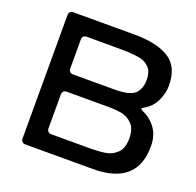

<svg xmlns="http://www.w3.org/2000/svg" viewBox="-128 -867 1020 1001"><g transform="rotate(20 382.0 -366.5)"><path d="M618 -382Q618 -379 629 -373Q675 -353 703.5 -313Q732 -273 732 -214Q732 0 488 0H113Q102 0 95.5 -6.5Q89 -13 89 -24V-709Q89 -720 95.5 -726.5Q102 -733 113 -733H451Q577 -733 644.5 -690.5Q712 -648 712 -543Q712 -501 691.5 -458Q671 -415 629 -392Q618 -386 618 -382ZM224 -637Q198 -637 198 -613V-452Q198 -441 204.5 -434.5Q211 -428 222 -428H451Q538 -428 565.5 -456Q593 -484 593 -532Q593 -576 572 -598.5Q551 -621 522 -627.5Q493 -634 451 -636Q431 -637 224 -637ZM222 -96H433Q486 -96 522.5 -102Q559 -108 585.5 -134Q612 -160 612 -214Q612 -268 586 -294Q560 -320 527 -326Q494 -332 451 -332H222Q211 -332 204.5 -325.5Q198 -319 198 -308V-120Q198 -109 204.5 -102.5Q211 -96 222 -96Z"/></g></svg>

Font: Shippori Gochic B2 Bold
Style: Regular
Weight: 700
Designer: FONTDASU
Foundry: FONTDASU / Google Inc. / but / Adobe
Version: Version 1.130